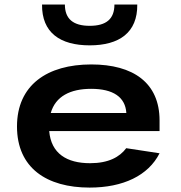

<svg xmlns="http://www.w3.org/2000/svg" viewBox="-20 -838 818 870"><path d="M57 -265C57 -77 191.5 12 386 12C538 12 652 -42.5 703 -143.5L552 -166.5C522 -126.5 472 -98.5 388 -98.5C282.5 -98.5 211.5 -142.5 203 -244H703V-292C703 -463 583.5 -546 393.5 -546C194.5 -546 57 -453 57 -265ZM170.5 -817.5C169 -690 252.5 -632.5 386.5 -632.5C520 -632.5 603.5 -690 602 -817.5H498.5C498.5 -752 461.5 -721 386.5 -721C312 -721 274 -752 274 -817.5ZM210 -326C231.5 -401.5 298.5 -435.5 393 -435.5C493 -435.5 548 -398 552.5 -326Z"/></svg>

Font: Monaspace Neon Wide
Style: Bold
Weight: 700
Width: 7
Designer: Riley Cran & the Lettermatic Team
Foundry: Lettermatic
Version: Version 1.000 (Monaspace Neon)